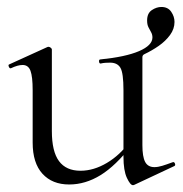

<svg xmlns="http://www.w3.org/2000/svg" viewBox="-20 -532 537 562"><path d="M373.2 9Q371.2 10 369 10Q361.4 10 351.4 -11.4Q341.4 -32.8 341.4 -73.2V-268Q341.4 -318.4 332.5 -333.5Q323.6 -348.6 302.4 -348.6Q296 -348.6 288.9 -348.2Q281.8 -347.8 274.4 -346Q270.4 -346 269.9 -351.9Q269.4 -357.8 273.4 -358Q347.6 -365.4 386.9 -382.3Q426.2 -399.2 426.2 -422.4Q426.2 -430.8 422.3 -437.7Q418.4 -444.6 414.5 -452.3Q410.6 -460 410.6 -472Q410.6 -493.2 424.4 -502.4Q438.2 -511.6 452.4 -511.6Q471.6 -511.6 481.2 -497.5Q490.8 -483.4 490.8 -467.8Q490.8 -447.4 477.7 -429.5Q464.6 -411.6 444.6 -397.7Q424.6 -383.8 403 -373.6Q396.8 -370.8 396.8 -364.6V-107.2Q396.8 -73.2 404.9 -58Q413 -42.8 432 -42.8Q442.2 -42.8 454.7 -46.6Q467.2 -50.4 485 -57Q489.8 -59 492 -53.5Q494.2 -48 490.4 -46ZM131.8 -386.8V-148.2Q131.8 -88.6 152.7 -60.4Q173.6 -32.2 215.6 -32.2Q254.2 -32.2 292.8 -55.1Q331.4 -78 359.6 -117.4L364.8 -106.2Q318.8 -46.8 274.4 -19.4Q230 8 182.4 8Q133 8 104.3 -23.4Q75.6 -54.8 75.6 -114.6V-268Q75.6 -307.4 69.3 -324.6Q63 -341.8 46.2 -341.8Q32 -341.8 12.4 -332.4Q8.4 -330.6 5.9 -336.6Q3.4 -342.6 7.2 -343.6L118 -394Q120.2 -395 122.2 -395Q124.8 -395 128.3 -392.5Q131.8 -390 131.8 -386.8Z"/></svg>

Font: Cormorant Light
Style: Regular
Weight: 300
Designer: Christian Thalmann (Catharsis Fonts)
Foundry: Catharsis Fonts
Version: Version 4.000